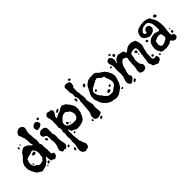

<svg xmlns="http://www.w3.org/2000/svg" viewBox="74 -1572 2717 2717"><g transform="rotate(-45 1432.5 -213.5)"><path d="M110 -14V-15Q97 -22 91.5 -26Q86 -30 82 -35Q74 -43 65 -49Q63 -53 62 -55.5Q61 -58 60 -60Q57 -64 53 -72L47 -82Q43 -86 45 -90Q40 -97 37 -105Q33 -108 31 -116Q31 -122 28 -126Q25 -130 23 -135Q20 -140 20 -145Q20 -161 18 -165Q14 -170 16 -178Q13 -185 14 -186Q16 -197 16 -197L17 -209Q16 -213 16 -219Q17 -224 17 -232Q17 -239 23 -242Q25 -248 27 -254Q29 -260 31 -267Q33 -272 35.5 -275Q38 -278 40 -281Q48 -287 50 -294Q53 -303 59 -306Q61 -308 63 -309Q65 -310 65 -312Q67 -315 71 -315Q72 -322 78 -322Q83 -331 90 -334Q94 -338 97 -342Q100 -346 103 -351Q108 -361 116 -373Q124 -385 133 -390Q143 -396 149 -406Q155 -410 163 -412Q170 -414 175 -419L184 -422Q190 -425 198 -425Q207 -425 207 -422Q215 -420 220 -419Q225 -418 230 -413L241 -411Q246 -409 249.5 -406Q253 -403 258 -400Q260 -394 264 -394L269 -389Q275 -387 280 -377Q281 -369 292 -367Q295 -364 301 -360Q303 -357 306.5 -356.5Q310 -356 313 -356Q312 -366 308 -377Q305 -384 303 -394Q297 -405 300 -414Q303 -422 301 -430Q303 -437 302 -440Q300 -446 301 -451Q301 -465 298 -475Q294 -484 294 -494Q294 -501 295 -505Q297 -510 290 -510Q287 -525 283 -530Q279 -534 281 -539Q279 -543 280 -547Q278 -555 276 -558Q274 -561 272 -563Q268 -566 269 -572Q261 -580 261 -589.5Q261 -599 266 -607Q270 -613 273 -623Q280 -631 281 -634Q281 -638 286 -638Q291 -642 295 -644.5Q299 -647 303 -650Q306 -654 310.5 -656Q315 -658 320 -660H340Q355 -660 367 -655Q371 -653 377 -647Q390 -646 392 -633L400 -621V-616Q402 -604 400.5 -594.5Q399 -585 397 -578Q399 -571 395 -567Q393 -565 391.5 -561.5Q390 -558 389 -554Q389 -546 388 -545Q388 -543 387 -540.5Q386 -538 387 -536Q385 -524 384.5 -518Q384 -512 383 -507Q383 -505 383.5 -503Q384 -501 383 -499V-490Q388 -480 388.5 -469.5Q389 -459 389 -448V-443L391 -414Q391 -403 394 -397Q392 -389 395 -386Q399 -381 398.5 -373Q398 -365 398 -363Q397 -361 396.5 -357Q396 -353 397 -351V-344Q395 -334 396 -332L393 -310Q387 -294 396 -287Q398 -286 399 -284.5Q400 -283 402 -281Q407 -271 406.5 -261.5Q406 -252 404 -242Q405 -238 405 -233Q406 -223 405.5 -214Q405 -205 405 -197L408 -185Q410 -179 410 -172V-155Q410 -150 409.5 -146.5Q409 -143 408 -138Q411 -129 411 -116V-110Q411 -107 409 -103Q411 -100 411 -94Q408 -80 418 -80Q424 -80 428 -77Q431 -75 437 -73Q442 -72 443.5 -67.5Q445 -63 445 -58Q444 -53 443.5 -47.5Q443 -42 443 -36Q443 -30 439 -26Q430 -11 417 -3Q414 -3 412.5 -2Q411 -1 409 0Q403 5 393 6Q386 6 383.5 4.5Q381 3 377 -3Q375 -8 370 -9.5Q365 -11 360 -11H348Q339 -18 338 -25Q336 -30 335.5 -34Q335 -38 334 -43L331 -59Q328 -76 330 -88Q331 -98 324 -109Q319 -104 318 -101L314 -93Q305 -84 304 -82Q303 -78 298 -76L290 -64Q288 -61 286 -58.5Q284 -56 282 -54Q276 -51 272 -49Q268 -47 266 -44Q254 -34 245 -27.5Q236 -21 226 -14Q221 -13 217.5 -12Q214 -11 209 -11Q204 -11 199.5 -10Q195 -9 193 -6Q185 -6 182 -3H175Q167 2 162 3Q157 4 152 4Q141 4 133.5 -1Q126 -6 119 -11ZM265 -287Q264 -291 263.5 -293.5Q263 -296 261 -298Q250 -306 240 -306Q235 -306 231 -305Q227 -304 223 -303Q215 -299 207.5 -295Q200 -291 190 -291Q180 -286 176 -286Q174 -285 171.5 -284.5Q169 -284 167 -283Q157 -280 155 -281H149Q138 -279 135 -276Q131 -274 122 -272Q120 -270 118 -267.5Q116 -265 114 -263Q109 -256 109 -250L106 -242Q103 -237 101 -235Q100 -231 99.5 -228Q99 -225 99 -222Q99 -215 95 -211Q96 -208 96.5 -204Q97 -200 96 -197Q95 -190 96 -184Q97 -180 97 -174Q97 -170 99 -166L103 -156Q106 -147 106 -147L108 -145Q113 -133 116 -133Q130 -125 140 -119.5Q150 -114 160 -107Q162 -101 165 -100Q169 -98 171 -94Q176 -92 178.5 -91Q181 -90 182 -89Q200 -88 213 -92Q221 -94 227 -95Q233 -96 240 -97Q242 -99 245.5 -101Q249 -103 252 -104Q260 -113 263.5 -118Q267 -123 272 -127Q280 -133 283 -145Q282 -154 283 -163Q284 -168 285 -172Q286 -176 286 -181Q289 -193 289 -196Q288 -210 289 -218Q289 -223 288.5 -226.5Q288 -230 287 -235Q286 -239 286 -248Q284 -256 284 -260Q282 -267 278 -270Q274 -274 274 -281ZM128 -170Q133 -162 135 -159Q137 -156 135 -149Q134 -147 126 -143Q118 -154 115.5 -159.5Q113 -165 116 -171Q121 -171 123 -172ZM201 -261 203 -269Q211 -275 213 -275H217Q220 -278 224 -278Q230 -278 233 -278.5Q236 -279 240 -280Q242 -281 246 -281Q253 -281 257 -275Q259 -271 262 -268Q260 -263 261 -260Q261 -256 260 -253Q255 -244 253.5 -242.5Q252 -241 244 -239H232Q224 -242 222 -242.5Q220 -243 219 -243Q214 -243 211 -245.5Q208 -248 206 -250Q203 -256 203 -258ZM265 0Q261 6 261 9H257Q249 9 247 5.5Q245 2 246 0Q248 -9 249 -9Q265 -10 265 0ZM314 -46Q316 -36 316 -36Q318 -26 313 -19.5Q308 -13 300 -11Q297 -10 291 -10Q279 -10 275 -20Q283 -42 303 -45Q305 -48 306 -48Q307 -48 307.5 -47.5Q308 -47 309 -47ZM132 -482Q143 -479 146.5 -472.5Q150 -466 148 -459Q144 -446 134 -446Q132 -446 131.5 -446.5Q131 -447 129 -447Q124 -452 122.5 -460.5Q121 -469 126 -474ZM185 -471Q180 -473 176 -475Q172 -477 171 -485Q177 -493 180 -493Q182 -493 184 -491Q190 -487 190 -477Q188 -472 185 -471Z M486 -288 491 -291Q499 -296 502 -296Q505 -296 507 -295Q517 -290 522 -278Q527 -266 519 -258Q515 -254 508 -254Q505 -254 501 -256Q497 -259 492 -269Q490 -271 487 -277Q484 -283 486 -288ZM504 -329 497 -331Q491 -338 489 -348Q488 -356 484 -360Q484 -365 484 -368.5Q484 -372 486 -377Q488 -381 488.5 -385Q489 -389 490 -393L496 -397Q500 -399 502 -401Q507 -408 513 -411L518 -416Q522 -421 528 -421H557Q559 -422 563 -422Q570 -422 574 -419Q587 -417 592.5 -415Q598 -413 600 -410Q604 -403 612 -399Q614 -395 616 -389Q617 -387 617.5 -384.5Q618 -382 620 -380Q622 -368 622.5 -356.5Q623 -345 620 -333Q620 -322 622 -314Q624 -306 622 -300Q619 -294 619 -290Q620 -278 619 -274Q618 -271 619 -266.5Q620 -262 625 -259Q629 -256 631 -248V-243Q632 -232 632 -225Q632 -218 633 -211Q634 -197 631 -182Q631 -179 631.5 -175.5Q632 -172 631 -169Q629 -161 630 -157L631 -150Q634 -136 633 -132Q631 -124 634 -119Q634 -110 637 -104Q637 -91 641 -79L644 -69Q644 -58 645 -56L647 -48Q647 -38 644 -29.5Q641 -21 636 -13Q631 -10 626 -2L614 6Q611 8 607.5 10Q604 12 601 14Q591 13 588 4Q586 4 585.5 3.5Q585 3 583 3Q581 3 577 5Q571 9 569 9H566H559Q554 9 550 11Q540 7 535 -2Q533 -7 531 -10.5Q529 -14 529 -16Q527 -18 526 -19Q525 -20 524 -22Q523 -31 522 -31Q522 -48 524 -54Q526 -60 528 -65Q535 -83 535 -86Q541 -110 547 -121Q552 -132 552 -151Q555 -161 552 -170Q549 -179 552 -188Q547 -200 546.5 -206.5Q546 -213 547 -218Q547 -222 546.5 -224Q546 -226 546 -228Q548 -242 548.5 -246.5Q549 -251 548 -254Q546 -261 547 -266Q544 -277 545 -285Q545 -295 544 -300Q534 -312 528 -316Q522 -320 519 -322Q515 -324 511.5 -325.5Q508 -327 504 -329ZM493 -478Q493 -490 492 -492Q486 -505 491 -514Q493 -518 495 -524Q503 -530 508 -538Q514 -546 523 -550.5Q532 -555 537 -557H539Q543 -557 545 -556Q549 -558 552 -558H562Q564 -558 568 -556Q577 -545 586 -540Q591 -536 594 -529Q594 -524 598 -518Q601 -503 596.5 -490.5Q592 -478 577 -476Q568 -472 568 -471L566 -469Q561 -467 558 -465.5Q555 -464 551 -462Q545 -459 535 -459Q527 -457 524.5 -456.5Q522 -456 521 -456Q513 -456 510 -460Q502 -466 498 -467Q493 -472 493 -478ZM633 -556 627 -551Q624 -550 618 -550Q604 -550 602 -562Q601 -567 605 -575Q609 -583 614 -585H617Q620 -585 621 -586Q622 -587 626 -587H628Q639 -578 638.5 -569.5Q638 -561 633 -556ZM653 29 647 27Q640 23 641 9Q643 4 645.5 2.5Q648 1 653 -2Q659 -5 665 -5Q676 -5 678 2Q678 8 675 12Q674 14 670 19Q666 24 664 25Z M819 -384Q825 -384 832 -388Q836 -391 840.5 -394.5Q845 -398 851 -400Q857 -402 862 -405Q867 -408 871 -411Q878 -411 882 -414Q884 -416 889 -416H892Q906 -421 918 -425.5Q930 -430 938 -438Q945 -443 947 -447Q954 -447 957 -450Q962 -453 966 -453Q967 -455 972 -457Q974 -457 975.5 -458Q977 -459 979 -459Q981 -459 984 -459.5Q987 -460 989 -460H992Q1002 -457 1002 -457H1003Q1008 -452 1011 -452Q1015 -449 1017 -449Q1024 -449 1026 -444Q1033 -444 1039 -440Q1042 -435 1048 -433Q1052 -429 1053 -426Q1054 -424 1055.5 -423Q1057 -422 1059 -420Q1062 -413 1068 -406L1079 -395Q1081 -390 1084 -388Q1089 -383 1096 -369Q1100 -361 1103 -357Q1110 -347 1114.5 -337.5Q1119 -328 1121 -316Q1123 -308 1123 -304V-291Q1122 -281 1125 -266Q1127 -251 1119 -242Q1118 -222 1118 -221Q1116 -215 1115 -211Q1114 -207 1113 -205Q1111 -202 1109 -193Q1103 -187 1101 -176Q1100 -164 1092 -158Q1089 -152 1088 -148.5Q1087 -145 1086 -143Q1084 -139 1080 -137Q1072 -121 1070 -119Q1064 -113 1062 -109Q1060 -108 1057.5 -107Q1055 -106 1053 -105Q1048 -103 1047 -99Q1031 -90 1016 -90Q1007 -83 1007 -82Q996 -82 989 -81Q982 -80 972 -76H961H951Q948 -74 942 -74Q938 -74 936 -75Q930 -75 925.5 -74.5Q921 -74 918 -74Q910 -74 906 -78Q896 -81 890 -87Q886 -92 875 -95Q868 -95 864 -100Q858 -102 856 -102H854Q852 -104 850 -105Q848 -106 846 -107Q842 -109 838 -114.5Q834 -120 832 -122Q831 -124 829.5 -127Q828 -130 829 -133Q829 -137 828 -140Q823 -151 822 -156Q820 -162 817 -163L815 -152Q814 -145 810 -138Q808 -132 807 -126Q806 -120 809 -115Q812 -107 810 -96Q808 -86 812 -79Q814 -74 810 -70Q812 -65 810 -59Q809 -55 809 -46Q809 -36 812 -32Q815 -26 813 -16Q816 -11 815 -8Q813 -5 815 0Q815 5 816 10Q817 15 819 21Q822 33 819 44Q820 49 820 53.5Q820 58 821 63Q821 74 830 80L833 95Q835 103 837 108.5Q839 114 843 118Q845 120 845.5 123Q846 126 847 129Q849 140 854 145Q859 152 859.5 157.5Q860 163 860 168Q859 170 859 172.5Q859 175 858 177Q856 189 854 198Q852 207 844 215Q832 220 832 223Q831 226 828 226Q827 226 826.5 225.5Q826 225 825 225Q820 226 816.5 226.5Q813 227 811 227Q809 229 807 229Q805 229 804.5 228.5Q804 228 803 228Q798 233 794 233Q792 233 791 232Q784 236 781 235Q779 234 776.5 234Q774 234 772 233Q767 226 759 225Q752 224 747 217Q745 215 741 213Q736 208 734.5 204Q733 200 731 196Q727 189 724 176Q721 163 723 155Q724 152 725 148.5Q726 145 727 140Q725 134 726 131Q726 124 730 114V107Q731 100 733 100Q731 93 734 89Q736 84 737.5 81.5Q739 79 738 74Q737 67 740 57Q741 54 741 46Q739 40 740 35Q740 30 739 24.5Q738 19 737 14Q736 10 738 6Q737 -2 739.5 -10Q742 -18 744 -23Q742 -33 745 -43Q747 -53 742 -62Q743 -70 742 -77.5Q741 -85 741 -94Q741 -102 741.5 -110Q742 -118 745 -125Q745 -139 747 -149Q749 -156 747 -164Q747 -166 745 -170.5Q743 -175 742 -177Q741 -181 742 -185Q743 -187 743 -193Q745 -201 748 -203Q752 -206 752 -212Q752 -217 751 -219Q750 -221 752 -226Q748 -231 750 -243Q748 -249 747.5 -251.5Q747 -254 747 -256Q741 -262 741 -271Q741 -288 745 -303Q747 -311 745 -318Q750 -328 747 -340Q743 -352 745 -363Q746 -368 746.5 -371Q747 -374 747 -376Q748 -388 748.5 -394.5Q749 -401 749 -406Q749 -412 745 -420Q745 -429 743 -438Q741 -447 738 -457Q736 -459 736 -460.5Q736 -462 735 -464L732 -472Q731 -476 733 -484Q734 -488 732 -496Q734 -498 734.5 -501.5Q735 -505 736 -508Q738 -516 744 -516Q745 -519 749 -523Q751 -524 751.5 -525.5Q752 -527 753 -529Q762 -529 769 -533Q773 -535 777 -535Q785 -535 791 -533L798 -531Q800 -530 802 -529Q804 -528 806 -527Q812 -525 816 -525Q824 -526 829 -525.5Q834 -525 838 -520Q842 -516 847 -516Q852 -510 855.5 -503Q859 -496 857 -486Q855 -481 854.5 -478Q854 -475 854 -474V-470Q853 -466 849 -462Q847 -460 845.5 -458.5Q844 -457 843 -455Q840 -438 826 -427L819 -419Q819 -414 819 -410Q819 -406 818 -401Q816 -391 819 -384ZM946 -359Q926 -359 909 -351Q892 -343 877 -329Q869 -320 861.5 -311.5Q854 -303 846 -295Q835 -284 832.5 -272Q830 -260 831 -244Q832 -237 833 -231.5Q834 -226 839 -222Q842 -217 842.5 -214.5Q843 -212 844 -210Q854 -207 855 -199Q863 -194 867 -193Q871 -192 873 -192Q878 -191 880 -187L895 -181Q899 -180 906 -180H911Q916 -179 918 -178Q920 -177 922 -176Q926 -172 928 -171Q931 -172 933 -173Q935 -174 937 -174Q938 -174 939 -173Q955 -176 956 -175Q964 -175 966 -175.5Q968 -176 969 -176Q971 -176 975 -174Q977 -173 981 -173Q987 -173 989 -175Q991 -176 996 -176Q998 -178 1000 -179.5Q1002 -181 1004 -182Q1006 -183 1008 -184Q1010 -185 1012 -187Q1014 -193 1017 -194Q1019 -195 1020 -196Q1021 -197 1023 -199Q1030 -207 1031.5 -211Q1033 -215 1034 -218Q1036 -226 1038 -228V-242Q1038 -250 1041 -254Q1036 -262 1036 -271Q1035 -275 1035 -278.5Q1035 -282 1034 -286Q1033 -288 1032 -289.5Q1031 -291 1030 -293Q1029 -295 1028 -296.5Q1027 -298 1026 -300L1022 -311Q1016 -325 1008 -328Q997 -330 992 -333Q985 -343 981 -347.5Q977 -352 972 -357Q969 -357 966 -357.5Q963 -358 959 -359Q957 -360 952 -360Q948 -360 946 -359ZM864 -215 861 -221Q858 -230 857.5 -234Q857 -238 856 -239Q860 -248 871 -248Q877 -248 881 -246Q893 -236 893 -232Q892 -230 894 -223Q892 -218 890 -214Q888 -210 881 -208Q879 -209 877 -209.5Q875 -210 873 -212Q870 -215 864 -215ZM922 -204Q915 -201 910 -201Q905 -201 903 -204Q904 -215 917 -215Q922 -213 924.5 -211Q927 -209 922 -204ZM920 -472Q928 -462 921.5 -454.5Q915 -447 910 -442Q905 -442 902 -440Q899 -438 896 -436Q893 -433 886 -433H883Q879 -431 878 -431Q874 -431 871.5 -435Q869 -439 871 -444Q872 -447 873.5 -450Q875 -453 877 -455Q880 -459 883 -462Q889 -464 894 -466Q899 -468 903 -471Q908 -474 912 -474Q914 -474 920 -472ZM695 80H699Q709 89 710.5 101.5Q712 114 704 121Q696 127 695 128Q693 130 691 130Q690 130 689.5 129.5Q689 129 688 129Q678 119 679 114Q679 106 678 103Q680 98 682 95Q684 92 684 91ZM866 -78Q873 -68 866 -59Q861 -52 852 -52Q851 -52 850 -52.5Q849 -53 848 -53Q843 -55 841 -60.5Q839 -66 842 -71Q847 -73 853 -77Q857 -79 860 -79Q861 -79 862.5 -78.5Q864 -78 866 -78Z M1156 -21H1159Q1163 -21 1164 -18Q1167 -13 1170 -13Q1171 -5 1169 0Q1167 5 1164 10Q1163 11 1161 11Q1159 11 1157 10L1149 7Q1142 -5 1143 -7Q1146 -15 1151 -18ZM1183 -349Q1181 -363 1180 -370.5Q1179 -378 1178 -383Q1176 -392 1183 -399Q1189 -398 1193 -398Q1197 -398 1199 -398Q1204 -398 1205 -392Q1212 -382 1208.5 -368Q1205 -354 1197 -349H1194Q1191 -349 1190 -348Q1188 -347 1188 -347Q1187 -347 1183 -349ZM1308 -619Q1311 -608 1313.5 -593Q1316 -578 1310 -566Q1310 -561 1310 -557.5Q1310 -554 1309 -548Q1301 -540 1294.5 -531Q1288 -522 1290 -508Q1287 -498 1288 -488Q1290 -476 1288 -467Q1288 -453 1289 -440Q1290 -427 1293 -416Q1295 -405 1296 -394Q1297 -383 1296 -370Q1297 -361 1297.5 -355.5Q1298 -350 1303 -347Q1302 -343 1303 -337Q1305 -331 1300 -328L1303 -320Q1303 -315 1305 -313Q1305 -307 1304 -302.5Q1303 -298 1301 -293Q1299 -288 1299 -284.5Q1299 -281 1299 -277V-272Q1299 -263 1299 -260Q1299 -257 1300 -256Q1302 -245 1301 -245Q1300 -239 1302.5 -234.5Q1305 -230 1307 -227Q1307 -219 1307.5 -210Q1308 -201 1312 -194Q1317 -182 1316 -177Q1315 -171 1318 -166Q1316 -162 1317 -154Q1317 -150 1316.5 -146.5Q1316 -143 1316 -140Q1315 -138 1314.5 -136Q1314 -134 1314 -129Q1314 -123 1313 -120Q1311 -114 1311 -110Q1313 -104 1313 -101.5Q1313 -99 1313 -97Q1311 -83 1314 -75Q1317 -65 1315 -55Q1317 -50 1317.5 -45Q1318 -40 1316 -35Q1319 -27 1320 -20.5Q1321 -14 1318 -7Q1310 4 1303.5 7Q1297 10 1292 10Q1277 16 1269 20Q1259 24 1248 24Q1240 22 1235 22Q1229 23 1227 23Q1225 23 1223 23Q1220 23 1216 21Q1214 20 1213.5 19Q1213 18 1211 16Q1205 14 1203 14Q1194 4 1190.5 0Q1187 -4 1188 -7Q1188 -13 1184 -13Q1181 -34 1185.5 -58Q1190 -82 1203 -98Q1208 -124 1211 -142Q1214 -160 1214 -179V-190Q1213 -196 1214 -200Q1217 -213 1216 -217Q1215 -221 1216 -225Q1220 -237 1220 -248V-260Q1220 -266 1222 -268Q1222 -278 1221.5 -281.5Q1221 -285 1222 -287V-291Q1221 -299 1221.5 -308Q1222 -317 1225 -325Q1225 -332 1230 -342Q1231 -347 1231.5 -351Q1232 -355 1231 -360V-370Q1229 -383 1228 -387Q1227 -391 1225 -393Q1223 -395 1221.5 -397.5Q1220 -400 1220 -404Q1216 -407 1215 -414Q1214 -421 1214 -426V-438Q1216 -444 1217.5 -447.5Q1219 -451 1219 -453Q1219 -459 1218.5 -461.5Q1218 -464 1219 -466Q1219 -470 1215 -473Q1213 -484 1212.5 -487Q1212 -490 1210 -495Q1203 -506 1203 -514Q1204 -516 1204 -519.5Q1204 -523 1204 -526Q1204 -532 1206 -536Q1205 -542 1204.5 -547.5Q1204 -553 1205 -559Q1205 -565 1204.5 -570.5Q1204 -576 1203 -582Q1203 -587 1202 -589L1203 -601Q1203 -612 1211 -620Q1217 -626 1218 -626Q1221 -630 1225 -630Q1228 -630 1231 -634Q1235 -636 1237 -636Q1239 -636 1239.5 -635.5Q1240 -635 1242 -635Q1245 -633 1247.5 -632Q1250 -631 1253 -631Q1255 -631 1259 -633Q1267 -635 1270 -634Q1273 -633 1276 -631Q1279 -629 1281.5 -628Q1284 -627 1288 -627Q1290 -622 1295.5 -620.5Q1301 -619 1308 -619ZM1309 -653Q1323 -662 1328 -662Q1330 -662 1334 -660Q1335 -659 1337 -657.5Q1339 -656 1342 -653Q1352 -644 1347 -636Q1345 -634 1343 -632Q1341 -630 1338 -628Q1334 -625 1326 -625Q1323 -629 1320.5 -631Q1318 -633 1316 -635Q1314 -637 1311.5 -640Q1309 -643 1308 -646Q1307 -647 1309 -653ZM1292 36Q1296 43 1293 47Q1290 52 1290 58Q1287 59 1284.5 60.5Q1282 62 1280 64Q1273 69 1268 69Q1265 72 1262 72Q1259 72 1255.5 70Q1252 68 1249 66Q1251 49 1260 42Q1269 35 1282 35Q1284 35 1287 35.5Q1290 36 1292 36Z M1626 -462Q1634 -461 1637 -459.5Q1640 -458 1643 -456Q1650 -456 1656 -452Q1658 -451 1659 -450Q1660 -449 1662 -447Q1667 -440 1676 -435Q1680 -433 1681.5 -430Q1683 -427 1685 -425Q1690 -419 1692.5 -417Q1695 -415 1699 -414Q1701 -412 1703.5 -410Q1706 -408 1708 -406Q1717 -404 1717 -402Q1725 -397 1725 -397V-395Q1733 -393 1737 -389Q1739 -387 1741.5 -385Q1744 -383 1747 -381Q1751 -376 1761 -371Q1768 -359 1775 -353Q1783 -346 1788 -335L1793 -328Q1796 -319 1800.5 -310.5Q1805 -302 1811 -295Q1815 -285 1815 -281Q1818 -276 1820 -270.5Q1822 -265 1820 -260Q1824 -255 1824 -244Q1822 -236 1826 -231Q1825 -226 1825 -224Q1825 -222 1825 -220L1822 -198Q1817 -188 1813 -176Q1813 -171 1812.5 -164.5Q1812 -158 1807 -154V-148Q1803 -140 1801.5 -135.5Q1800 -131 1798 -127Q1796 -122 1794.5 -118Q1793 -114 1791 -109L1787 -99Q1785 -95 1783 -93Q1780 -90 1776 -84.5Q1772 -79 1772 -76Q1770 -71 1764 -66Q1761 -63 1760 -60Q1754 -53 1747.5 -48.5Q1741 -44 1735 -40Q1723 -33 1712 -23Q1690 -7 1684 -5Q1673 0 1665 5Q1658 5 1654 7Q1648 10 1641 10Q1639 11 1632 11H1627Q1622 11 1618 11Q1614 11 1611 12Q1606 11 1602 11Q1598 11 1596 10Q1591 10 1589 7Q1581 7 1578 4Q1572 1 1564 1Q1563 1 1562.5 1.5Q1562 2 1560 2Q1558 2 1556 0Q1553 3 1550 3Q1549 3 1548.5 2.5Q1548 2 1547 2Q1543 0 1538 0L1531 -3Q1526 -6 1525 -7Q1512 -8 1507 -15L1499 -18Q1486 -24 1482 -28Q1477 -34 1469 -35Q1462 -43 1459.5 -45.5Q1457 -48 1456 -50Q1454 -54 1451 -57L1444 -63Q1439 -68 1436 -69Q1434 -73 1432.5 -75Q1431 -77 1429 -79Q1426 -82 1426 -86Q1424 -86 1421 -89Q1418 -92 1420 -94Q1415 -97 1411.5 -104Q1408 -111 1407 -119Q1402 -133 1399.5 -139.5Q1397 -146 1395 -151Q1393 -156 1391.5 -160.5Q1390 -165 1388 -170Q1384 -175 1380 -185.5Q1376 -196 1382 -205Q1380 -211 1381 -213Q1382 -216 1380 -220Q1382 -226 1381 -232Q1380 -236 1380 -244Q1380 -252 1382 -258Q1384 -264 1387 -270Q1389 -280 1392 -289.5Q1395 -299 1400 -307Q1402 -312 1407 -314Q1406 -318 1409 -321Q1412 -324 1413 -327Q1414 -337 1419 -343Q1424 -349 1429 -357Q1430 -365 1434 -372Q1439 -377 1439 -386Q1443 -388 1446.5 -391Q1450 -394 1449 -399Q1457 -405 1462 -414Q1470 -420 1474 -422Q1480 -427 1487.5 -432.5Q1495 -438 1497 -441Q1505 -447 1509 -447Q1524 -453 1524 -453L1533 -454Q1544 -456 1550 -457Q1556 -458 1562 -460Q1568 -460 1573 -459.5Q1578 -459 1583 -457Q1585 -457 1591 -459Q1592 -460 1594 -460Q1597 -460 1599 -459Q1610 -461 1614.5 -460.5Q1619 -460 1621 -460ZM1741 -216 1740 -218Q1740 -225 1735 -235Q1730 -246 1731 -253Q1728 -258 1725 -263.5Q1722 -269 1722 -276L1716 -285Q1712 -289 1714 -295Q1712 -299 1711.5 -302Q1711 -305 1711 -310V-318L1710 -319Q1708 -324 1706.5 -327Q1705 -330 1700 -332H1689Q1683 -334 1680.5 -334Q1678 -334 1676 -335Q1672 -337 1670 -341Q1666 -345 1662.5 -348Q1659 -351 1656 -352Q1650 -354 1648 -361Q1644 -363 1638 -367Q1633 -370 1630 -375Q1623 -379 1621 -382Q1615 -385 1610 -385Q1608 -385 1607 -384.5Q1606 -384 1605 -384Q1597 -381 1591 -378Q1585 -375 1580 -375Q1570 -375 1565 -365Q1560 -363 1555 -361Q1550 -359 1545 -358Q1540 -356 1535.5 -353.5Q1531 -351 1528 -346Q1514 -338 1501 -334Q1494 -329 1488 -325.5Q1482 -322 1475 -319Q1470 -315 1461.5 -304Q1453 -293 1449 -287L1446 -277Q1445 -274 1445 -271.5Q1445 -269 1444 -267Q1445 -252 1447 -250Q1450 -234 1453.5 -223Q1457 -212 1462 -202Q1468 -198 1468 -194Q1476 -191 1479 -178Q1486 -173 1491.5 -168Q1497 -163 1500 -155Q1507 -152 1511 -137L1518 -127Q1528 -122 1534.5 -115Q1541 -108 1548 -98Q1563 -89 1584.5 -87Q1606 -85 1624 -85Q1626 -85 1628 -85.5Q1630 -86 1632 -86Q1642 -88 1646 -88Q1649 -90 1651.5 -91.5Q1654 -93 1656 -95Q1662 -99 1666 -100Q1671 -107 1676.5 -111Q1682 -115 1687 -117L1694 -121Q1696 -123 1700 -125Q1709 -135 1716 -139Q1725 -144 1731 -155Q1737 -166 1740 -179Q1740 -185 1741 -191Q1742 -197 1743 -203Q1740 -205 1740 -209Q1740 -214 1741 -216ZM1500 -284 1502 -281Q1506 -273 1498 -262Q1496 -258 1491 -254.5Q1486 -251 1482 -251Q1478 -251 1475 -252.5Q1472 -254 1470 -256Q1468 -260 1467.5 -264Q1467 -268 1469 -273Q1471 -277 1479 -281.5Q1487 -286 1494 -286Q1496 -286 1500 -284ZM1609 -155 1607 -158Q1618 -157 1627 -153.5Q1636 -150 1638 -142Q1641 -127 1630 -121.5Q1619 -116 1607 -115Q1588 -115 1581 -125Q1579 -131 1582 -134Q1586 -138 1587 -141L1598 -149Q1601 -151 1603.5 -152Q1606 -153 1609 -155ZM1689 -193Q1693 -187 1691 -184Q1688 -181 1686 -176Q1679 -165 1677 -165Q1672 -165 1670 -164Q1668 -165 1666 -166Q1664 -167 1662 -169Q1658 -171 1656.5 -176.5Q1655 -182 1659 -187L1666 -194Q1671 -195 1679 -197Q1685 -197 1689 -193ZM1791 -29Q1788 -24 1784.5 -21Q1781 -18 1775 -18Q1770 -18 1768 -20Q1766 -22 1763 -24Q1757 -27 1757.5 -31Q1758 -35 1761 -37Q1763 -39 1767 -40Q1771 -41 1779 -44Q1781 -45 1784 -45Q1789 -45 1791 -40V-36Q1789 -34 1791 -29ZM1398 -423Q1396 -430 1398 -437.5Q1400 -445 1405 -448Q1413 -460 1417 -460Q1421 -460 1424 -464Q1432 -462 1437 -456Q1442 -450 1441 -440Q1439 -434 1436.5 -431Q1434 -428 1431 -426Q1423 -420 1421 -417Q1417 -414 1405 -414Z M1875 -339Q1871 -338 1866 -338Q1861 -338 1859 -341Q1857 -343 1855.5 -344.5Q1854 -346 1852 -348Q1851 -355 1856 -358.5Q1861 -362 1867 -363Q1872 -363 1877.5 -361.5Q1883 -360 1883 -353Q1883 -345 1875 -339ZM1976 -369 1973 -363Q1973 -358 1972.5 -352.5Q1972 -347 1971 -342Q1970 -340 1969.5 -334Q1969 -328 1971 -327Q1975 -330 1980 -341Q1983 -349 1985 -353.5Q1987 -358 1993 -363Q1995 -366 1997 -368.5Q1999 -371 2001 -374Q2007 -380 2010 -384Q2012 -385 2014.5 -386Q2017 -387 2019 -389Q2021 -391 2024 -391Q2027 -391 2030 -392Q2040 -397 2044.5 -400Q2049 -403 2054 -405Q2057 -406 2064 -406Q2073 -406 2082 -403.5Q2091 -401 2099 -397H2114Q2125 -394 2127 -391Q2132 -391 2139 -390.5Q2146 -390 2150 -386Q2153 -381 2155 -376.5Q2157 -372 2159 -370V-366Q2167 -342 2174 -341Q2186 -349 2191.5 -353Q2197 -357 2202 -360Q2207 -363 2211.5 -366.5Q2216 -370 2221 -375Q2231 -383 2233 -383Q2241 -386 2245 -387.5Q2249 -389 2253 -391Q2261 -396 2268 -397Q2273 -395 2275 -396H2277H2282Q2284 -396 2286.5 -395.5Q2289 -395 2291 -395Q2300 -395 2307 -398Q2309 -399 2313 -399Q2319 -399 2324 -394Q2348 -386 2357 -382Q2366 -378 2372 -376Q2386 -369 2386 -354Q2387 -352 2388 -350Q2389 -348 2390 -346Q2391 -344 2391 -342.5Q2391 -341 2392 -339Q2395 -333 2396 -328Q2397 -323 2399 -320Q2404 -312 2399 -303Q2401 -288 2403 -281Q2407 -268 2403 -259Q2398 -246 2396 -232Q2394 -227 2392.5 -222Q2391 -217 2389 -212Q2384 -204 2384 -195Q2384 -190 2383.5 -185Q2383 -180 2382 -175Q2378 -164 2374.5 -153Q2371 -142 2369 -130Q2368 -123 2369 -115Q2369 -111 2371 -107Q2374 -101 2369 -90Q2369 -83 2370 -79Q2367 -71 2368 -64Q2368 -54 2364 -49Q2365 -41 2369 -37Q2369 -35 2370 -33.5Q2371 -32 2372 -30Q2372 -20 2378 -9Q2387 -9 2393 -12Q2402 -9 2404 -8.5Q2406 -8 2408 -8Q2412 -8 2415 -11Q2417 -11 2421 -15Q2433 -10 2437.5 -7Q2442 -4 2444 1Q2450 13 2449 17Q2447 21 2449 26Q2448 30 2448 39Q2448 46 2443 51Q2436 57 2431 63Q2424 70 2409 74L2395 80Q2393 81 2389.5 82.5Q2386 84 2381 84Q2377 84 2375 83Q2368 79 2369 77L2368 76Q2358 73 2358 71Q2353 69 2351.5 68.5Q2350 68 2348 68Q2340 68 2337 63Q2323 60 2313 53Q2303 46 2303 30Q2302 20 2299 14Q2296 8 2291 0Q2286 -7 2285.5 -15Q2285 -23 2285 -28Q2283 -32 2288 -35Q2289 -38 2289 -42Q2289 -46 2290 -49Q2290 -52 2290.5 -55.5Q2291 -59 2293 -62Q2296 -73 2295 -79Q2295 -81 2294.5 -83.5Q2294 -86 2295 -90Q2295 -105 2299 -116Q2301 -132 2302.5 -142Q2304 -152 2306 -160Q2303 -177 2309 -193Q2309 -198 2309.5 -201.5Q2310 -205 2311 -208L2314 -221Q2319 -237 2318 -243Q2317 -247 2316.5 -250.5Q2316 -254 2317 -259Q2319 -268 2316 -272Q2312 -281 2312 -284Q2312 -288 2310.5 -292Q2309 -296 2305 -297L2298 -300Q2292 -302 2286 -302H2273Q2265 -300 2256 -300Q2254 -300 2253 -300.5Q2252 -301 2250 -301Q2248 -301 2244 -299Q2237 -296 2230.5 -294.5Q2224 -293 2217 -291Q2209 -286 2206 -278Q2203 -270 2201 -258Q2198 -245 2196.5 -236.5Q2195 -228 2196 -220Q2196 -215 2193 -210Q2192 -208 2191.5 -205.5Q2191 -203 2190 -201Q2184 -194 2184 -184Q2188 -173 2187 -169Q2186 -166 2186 -162Q2186 -151 2186 -140.5Q2186 -130 2189 -122L2192 -113Q2193 -108 2193 -102Q2195 -100 2196.5 -97.5Q2198 -95 2200 -91Q2204 -85 2208 -79Q2212 -73 2217 -71Q2222 -68 2222 -60.5Q2222 -53 2222 -45Q2222 -37 2221.5 -31Q2221 -25 2218 -20Q2214 -14 2213 -10Q2211 -5 2208 -5Q2206 -3 2204.5 -2Q2203 -1 2201 1Q2192 7 2187 10Q2182 13 2177 13Q2173 13 2171 12Q2164 14 2160 15Q2158 15 2158 15Q2154 15 2152 13Q2142 9 2135 9Q2132 8 2121.5 3Q2111 -2 2109 -5Q2107 -9 2104 -11Q2102 -11 2100 -17Q2105 -31 2101 -38Q2098 -44 2101 -51Q2096 -58 2102 -65Q2101 -69 2102 -72Q2106 -76 2106 -84Q2108 -91 2108 -94.5Q2108 -98 2109 -102Q2109 -105 2114 -113Q2113 -116 2113 -119.5Q2113 -123 2113 -126V-139Q2114 -145 2114.5 -149.5Q2115 -154 2115 -157Q2114 -159 2114 -161.5Q2114 -164 2114 -166Q2115 -171 2115.5 -176Q2116 -181 2115 -187Q2114 -195 2119 -206V-215Q2119 -226 2119.5 -238Q2120 -250 2123 -261Q2128 -272 2126.5 -280.5Q2125 -289 2120 -294Q2115 -301 2106 -302Q2099 -303 2094 -311Q2084 -313 2082 -313Q2080 -313 2078.5 -312.5Q2077 -312 2075 -312Q2073 -312 2072.5 -311.5Q2072 -311 2071 -311Q2070 -311 2066 -313Q2050 -305 2041.5 -294.5Q2033 -284 2025 -272Q2017 -259 2011 -253Q2010 -251 2009 -248.5Q2008 -246 2007 -243Q2006 -241 2005 -238.5Q2004 -236 2003 -233Q2005 -223 2000 -218Q2000 -212 1998.5 -206Q1997 -200 1994 -195Q1993 -190 1993 -187Q1993 -184 1992 -182Q1991 -180 1990 -178.5Q1989 -177 1989 -175Q1988 -171 1987 -168.5Q1986 -166 1985 -164Q1984 -160 1983 -157Q1982 -154 1981 -151Q1981 -149 1979 -143Q1977 -139 1976 -134Q1975 -129 1977 -123Q1979 -116 1973 -112Q1973 -105 1972 -102Q1970 -94 1976 -89Q1979 -85 1980 -81Q1983 -76 1985 -73Q1987 -70 1989 -68Q1990 -64 1989 -57Q1989 -40 1980 -32L1963 -14Q1955 -7 1950 -5Q1946 -3 1943 -1Q1940 1 1938 5Q1927 14 1921 15Q1911 15 1902 11Q1901 11 1898 8Q1895 5 1894 3Q1886 -5 1884 -12Q1882 -18 1877 -21Q1876 -26 1876 -30.5Q1876 -35 1876 -39Q1875 -41 1875 -43.5Q1875 -46 1874 -49Q1875 -54 1875 -62Q1875 -68 1879 -72Q1879 -77 1880 -81.5Q1881 -86 1883 -88Q1884 -93 1885 -96.5Q1886 -100 1887 -103Q1888 -106 1889 -109Q1890 -112 1891 -114Q1898 -126 1899 -130Q1900 -134 1900 -136Q1898 -147 1900 -152Q1901 -157 1901.5 -164Q1902 -171 1902 -173Q1901 -176 1903 -182Q1904 -186 1904 -192Q1904 -203 1902.5 -210Q1901 -217 1900 -224Q1898 -237 1901 -248Q1899 -252 1899 -255.5Q1899 -259 1899 -262L1902 -269Q1900 -286 1901 -295Q1902 -304 1904 -309Q1905 -323 1904.5 -329Q1904 -335 1903 -340Q1899 -349 1901 -356Q1899 -361 1898 -364Q1897 -367 1897 -369Q1896 -371 1896 -373.5Q1896 -376 1895 -378Q1891 -380 1891 -384L1888 -391Q1883 -414 1884.5 -423Q1886 -432 1889 -439Q1893 -444 1894 -445.5Q1895 -447 1896 -447Q1897 -447 1897.5 -446.5Q1898 -446 1899 -446Q1908 -458 1916 -458Q1921 -461 1927 -461Q1932 -461 1933 -462Q1947 -461 1954 -452Q1955 -449 1960 -444Q1962 -441 1967 -437Q1968 -434 1970 -431.5Q1972 -429 1974 -426Q1979 -420 1976 -412Q1980 -391 1976 -369ZM2250 -260 2254 -267Q2256 -272 2260 -272Q2266 -276 2274 -276Q2285 -276 2289 -270Q2291 -268 2293 -264.5Q2295 -261 2295 -258Q2299 -247 2290 -238Q2284 -232 2279 -232Q2276 -232 2272 -234Q2264 -238 2262 -244Q2261 -247 2258.5 -249.5Q2256 -252 2254 -254Q2250 -255 2250 -260ZM2290 -207Q2287 -197 2278 -197Q2274 -197 2271 -198Q2269 -207 2272.5 -211.5Q2276 -216 2280 -216Q2283 -216 2284 -215ZM1983 -469Q1976 -472 1973 -474L1971 -477Q1959 -492 1965 -501Q1972 -505 1978 -505Q1984 -505 1987 -501.5Q1990 -498 1991 -494Q1994 -484 1991 -479Q1988 -474 1983 -469ZM1997 -449Q2001 -455 2001 -455Q2008 -462 2015 -462Q2016 -463 2020 -463Q2024 -463 2025 -460Q2030 -458 2034.5 -452Q2039 -446 2036 -438Q2031 -430 2028 -425.5Q2025 -421 2019 -418L2007 -419Q2003 -429 2000 -433Q1996 -439 1997 -449ZM1954 17Q1956 15 1958 13.5Q1960 12 1962 7Q1964 6 1966.5 5Q1969 4 1972 2Q1974 1 1976 -0.5Q1978 -2 1980 -4Q1982 -6 1984 -7.5Q1986 -9 1988 -9Q1989 -9 1993 -7Q1996 -2 1999 3Q2002 8 2000 15Q1996 22 1989.5 26Q1983 30 1975 33Q1971 37 1967 37Q1963 37 1957 35Q1955 32 1954.5 27Q1954 22 1954 17ZM2394 -37Q2393 -39 2392 -41.5Q2391 -44 2389 -46Q2385 -50 2385 -56Q2391 -65 2394 -66.5Q2397 -68 2399 -68Q2404 -68 2408 -72Q2419 -66 2420 -62L2423 -55Q2421 -43 2418.5 -39.5Q2416 -36 2411 -36Q2406 -36 2402.5 -36Q2399 -36 2394 -37Z M2505 -266Q2506 -263 2506.5 -260.5Q2507 -258 2509 -256Q2512 -252 2510 -245Q2501 -234 2493 -234Q2467 -246 2475 -265Q2477 -267 2481.5 -269.5Q2486 -272 2491 -272Q2494 -272 2495 -271Q2499 -268 2505 -266ZM2833 -1 2829 1Q2828 6 2822 8Q2816 10 2813 14Q2807 17 2801 17Q2793 17 2789 18Q2780 16 2779 14Q2771 14 2767 10Q2763 6 2756 3Q2753 -3 2752 -4.5Q2751 -6 2749 -6H2747Q2748 -8 2744 -12Q2740 -16 2739 -18Q2734 -21 2733 -23Q2729 -25 2726 -25Q2721 -25 2717 -20Q2713 -14 2709 -13L2705 -10Q2698 -7 2694.5 -4Q2691 -1 2688 1Q2685 0 2679 0Q2670 0 2663 4Q2656 7 2651 8Q2646 9 2638 9Q2633 10 2630 10Q2627 10 2625 11Q2622 12 2616 12Q2611 12 2608 11.5Q2605 11 2601 10Q2593 10 2590 9H2579Q2575 7 2574 7Q2573 7 2572.5 7.5Q2572 8 2571 8Q2569 10 2563 10Q2554 5 2550 5Q2545 5 2539 -1Q2536 -4 2531 -4Q2524 -9 2521 -14Q2520 -16 2519 -18Q2518 -20 2518 -22Q2513 -30 2514 -33Q2510 -43 2506 -46Q2502 -50 2500 -55Q2498 -60 2498 -63Q2497 -65 2497 -67Q2497 -69 2496 -71Q2494 -79 2493 -88.5Q2492 -98 2492 -106Q2493 -113 2492 -116Q2493 -140 2499 -154L2501 -165Q2501 -171 2505 -174Q2506 -185 2511 -190Q2513 -193 2517 -201Q2523 -207 2523 -208V-209Q2529 -213 2529 -214Q2539 -225 2547 -230Q2555 -235 2565 -240Q2598 -253 2619 -253Q2626 -253 2629 -252Q2633 -256 2643 -256Q2652 -256 2656 -253Q2663 -251 2665.5 -250Q2668 -249 2671 -247Q2673 -245 2674.5 -245Q2676 -245 2678 -244Q2687 -243 2689 -241L2692 -239Q2700 -237 2705 -237Q2718 -237 2723 -245Q2724 -246 2725.5 -248Q2727 -250 2727 -252Q2727 -256 2729 -260Q2730 -262 2729 -266Q2728 -270 2727 -273Q2727 -296 2725.5 -319Q2724 -342 2719 -365Q2717 -371 2716 -376.5Q2715 -382 2710 -385Q2701 -412 2682 -427Q2676 -427 2673 -431L2665 -434Q2658 -437 2651 -437Q2649 -437 2648 -436.5Q2647 -436 2645 -436Q2637 -434 2630 -434Q2629 -435 2626 -435Q2624 -435 2623 -434L2615 -432Q2613 -433 2608 -433Q2604 -433 2595 -428.5Q2586 -424 2584 -422Q2581 -420 2578 -419.5Q2575 -419 2573 -418Q2570 -416 2567.5 -415Q2565 -414 2563 -411Q2562 -410 2557 -406Q2550 -402 2545 -392Q2541 -387 2536.5 -379.5Q2532 -372 2532 -369L2534 -360Q2538 -357 2539 -352Q2544 -341 2546 -341L2548 -339H2559Q2565 -339 2569 -341Q2573 -343 2578 -343Q2580 -349 2578 -357Q2577 -361 2579 -368Q2585 -379 2592 -386Q2599 -393 2611 -396Q2613 -397 2618 -400Q2622 -402 2625 -402Q2632 -398 2635 -398H2637Q2651 -396 2657.5 -392.5Q2664 -389 2669 -381Q2671 -375 2671 -372Q2671 -367 2676 -364Q2676 -356 2676.5 -351Q2677 -346 2679 -342Q2681 -338 2678.5 -333.5Q2676 -329 2674 -324Q2669 -318 2668 -317Q2667 -312 2663.5 -308.5Q2660 -305 2657 -301Q2655 -299 2654 -296.5Q2653 -294 2648 -292L2632 -286Q2623 -281 2619.5 -279.5Q2616 -278 2614 -278Q2611 -278 2605 -276Q2594 -271 2592 -273Q2582 -273 2579 -272Q2576 -271 2572 -271H2569L2559 -273Q2550 -273 2545 -280Q2541 -286 2529 -286Q2520 -292 2514 -295Q2507 -297 2506 -302Q2500 -306 2497 -308.5Q2494 -311 2492 -313Q2490 -315 2488.5 -316.5Q2487 -318 2485 -319Q2483 -324 2481.5 -327.5Q2480 -331 2478 -335Q2473 -343 2472.5 -351Q2472 -359 2472 -367Q2472 -375 2474 -383.5Q2476 -392 2478 -397Q2479 -399 2480 -401.5Q2481 -404 2482 -407Q2487 -419 2489.5 -422.5Q2492 -426 2494 -428Q2502 -443 2507.5 -446.5Q2513 -450 2520 -454Q2527 -458 2532 -460.5Q2537 -463 2542 -465Q2548 -467 2560 -469Q2568 -470 2575.5 -471Q2583 -472 2591 -477Q2614 -477 2635 -480Q2637 -479 2642 -481H2660H2665Q2673 -481 2678 -480Q2694 -475 2703.5 -473Q2713 -471 2719 -466Q2745 -462 2756 -440Q2756 -436 2757 -434Q2758 -432 2759 -430Q2761 -424 2761 -422Q2764 -417 2767 -414Q2770 -411 2773 -406Q2776 -401 2777.5 -397Q2779 -393 2781 -389Q2783 -385 2784.5 -381.5Q2786 -378 2788 -374Q2790 -370 2791 -367.5Q2792 -365 2794 -360L2797 -352Q2797 -347 2800 -342Q2801 -340 2801 -338Q2801 -336 2802 -334Q2800 -327 2803 -322Q2805 -315 2803 -312Q2807 -305 2807 -297V-279Q2807 -270 2807.5 -266.5Q2808 -263 2809 -261Q2811 -257 2809 -252Q2807 -245 2809 -245Q2810 -232 2808.5 -226Q2807 -220 2807 -215Q2807 -210 2806 -206Q2805 -202 2804 -199Q2805 -181 2802 -175Q2799 -151 2796 -130Q2798 -122 2797.5 -116Q2797 -110 2796 -100Q2797 -89 2798 -81Q2799 -73 2804 -67L2823 -63Q2829 -61 2829 -57Q2831 -53 2832.5 -50.5Q2834 -48 2836 -46Q2841 -39 2841 -35Q2841 -33 2840.5 -23Q2840 -13 2839 -11ZM2580 -160Q2578 -152 2576 -148.5Q2574 -145 2574 -143Q2574 -132 2573.5 -127.5Q2573 -123 2572 -118Q2568 -107 2571 -99Q2572 -94 2573.5 -88.5Q2575 -83 2577 -81Q2578 -71 2585 -65.5Q2592 -60 2601 -56Q2605 -55 2612 -55Q2620 -55 2626 -58Q2634 -62 2643 -62Q2651 -68 2659 -68Q2670 -75 2669 -75Q2676 -78 2689 -84.5Q2702 -91 2705 -97Q2711 -104 2711 -120Q2711 -125 2713 -127Q2715 -129 2714.5 -130.5Q2714 -132 2714 -134Q2710 -139 2710 -144Q2711 -147 2710.5 -149.5Q2710 -152 2710 -153L2705 -167Q2704 -169 2703.5 -171Q2703 -173 2703 -176Q2700 -181 2697.5 -184.5Q2695 -188 2693 -188Q2690 -188 2684 -190Q2682 -189 2677 -189Q2672 -189 2670 -191Q2668 -193 2663 -193Q2658 -193 2656 -191Q2648 -191 2640.5 -189Q2633 -187 2625 -184Q2611 -176 2597 -172Q2592 -171 2589.5 -170.5Q2587 -170 2584 -168ZM2823 -449Q2837 -445 2842 -435Q2845 -429 2846 -422.5Q2847 -416 2842 -411Q2834 -404 2831.5 -402.5Q2829 -401 2827 -401Q2824 -401 2820 -403L2805 -409Q2795 -419 2795 -435Q2797 -437 2798.5 -439Q2800 -441 2802 -443Q2805 -446 2809 -446H2812Q2815 -449 2823 -449ZM2484 -7H2489Q2496 -7 2500.5 -3.5Q2505 0 2503 7Q2503 10 2502.5 13Q2502 16 2500 16Q2496 16 2491 21Q2481 19 2478.5 9Q2476 -1 2484 -7ZM2835 -160Q2847 -159 2849.5 -153.5Q2852 -148 2850 -143Q2845 -139 2841 -139Q2835 -141 2834 -148Q2833 -155 2835 -160ZM2831 -78 2829 -81Q2823 -89 2824 -94Q2825 -98 2825 -108Q2830 -114 2832 -114Q2857 -117 2858 -108Q2861 -100 2860 -97Q2858 -95 2858 -93Q2858 -91 2857 -89Q2852 -84 2844 -81Q2836 -78 2831 -78Z"/></g></svg>

Font: Black And White Picture
Style: Regular
Weight: 400
Designer: AsiaSoft Inc.
Foundry: AsiaSoft Inc.
Version: Version 1.64